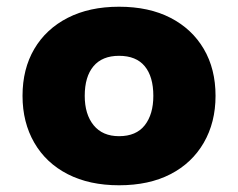

<svg xmlns="http://www.w3.org/2000/svg" viewBox="-20 -540 708 571"><path d="M334 11Q246 11 181.5 -22Q117 -55 82 -115.5Q47 -176 47 -255Q47 -335 82 -394.5Q117 -454 181.5 -487Q246 -520 334 -520Q423 -520 487 -487Q551 -454 586 -394.5Q621 -335 621 -255Q621 -176 586 -115.5Q551 -55 487 -22Q423 11 334 11ZM334 -135Q385 -135 410.5 -167.5Q436 -200 436 -255Q436 -312 410.5 -343Q385 -374 334 -374Q284 -374 258 -343Q232 -312 232 -255Q232 -200 258.5 -167.5Q285 -135 334 -135Z"/></svg>

Font: Nunito Sans 6pt Black
Style: Regular
Weight: 900
Version: Version 3.101;gftools[0.9.27]